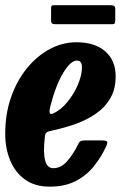

<svg xmlns="http://www.w3.org/2000/svg" viewBox="-20 -688 454 718"><path d="M-0.5 -187.5Q-0.5 -261.5 21.2 -324Q43 -386.5 80.8 -432.8Q118.5 -479 166.2 -504.5Q214 -530 266 -530Q334.5 -530 373.5 -496Q412.5 -462 412.5 -402.5Q412.5 -353.5 391.5 -318.8Q370.5 -284 335.2 -260.5Q300 -237 256.2 -222.2Q212.5 -207.5 167 -198Q155 -195 151.5 -189.8Q148 -184.5 147 -169Q135.5 -59 179 -59Q208 -59 231 -85Q254 -111 273 -150Q276.5 -158 282 -160.5Q287.5 -163 300.5 -163H358Q376 -163 379.8 -159Q383.5 -155 377 -140.5Q358.5 -100.5 330.8 -66Q303 -31.5 262.8 -10.8Q222.5 10 166 10Q110 10 73 -17Q36 -44 17.8 -88.8Q-0.5 -133.5 -0.5 -187.5ZM180.5 -264.5Q207.5 -277 231.5 -306Q255.5 -335 270.8 -370.2Q286 -405.5 286.5 -435.5Q287 -461.5 267.5 -461.5Q244 -461.5 216 -414.8Q188 -368 168 -289.5Q164 -274 165.8 -266.2Q167.5 -258.5 180.5 -264.5ZM171 -613.5V-655Q171 -662 172.5 -665.2Q174 -668.5 181 -668.5H394Q403 -668.5 407 -665.8Q411 -663 411 -653V-612.5Q411 -604.5 409.2 -601Q407.5 -597.5 400 -597.5H188.5Q178.5 -597.5 174.8 -600.2Q171 -603 171 -613.5Z"/></svg>

Font: Besley* Condensed
Style: Bold Italic
Weight: 700
Width: 3
Italic angle: -13°
Designer: Owen Earl
Foundry: indestructible type*
Version: Version 3.000; ttfautohint (v1.8.3)